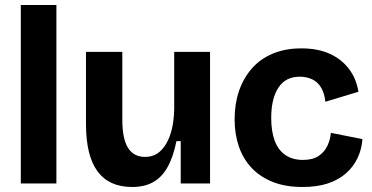

<svg xmlns="http://www.w3.org/2000/svg" viewBox="-20 -732 1483 766"><path d="M63 0V-712H205V0Z M507 14Q415 14 369 -48.5Q323 -111 323 -238V-525H468V-254Q468 -179 490.5 -142.5Q513 -106 559 -106Q587 -106 607.5 -119.5Q628 -133 643 -158.5Q658 -184 666 -218.5Q674 -253 675 -295V-525H818V-218V0H701V-169H684Q671 -105 648 -64.5Q625 -24 590.5 -5Q556 14 507 14Z M1187 14Q1119 14 1068.5 -6Q1018 -26 984 -62Q950 -98 933 -147.5Q916 -197 916 -256Q916 -318 933.5 -369Q951 -420 984.5 -458.5Q1018 -497 1068 -518Q1118 -539 1182 -539Q1249 -539 1296.5 -517Q1344 -495 1373 -456Q1402 -417 1410 -366L1278 -326Q1275 -358 1262 -381Q1249 -404 1226.5 -415Q1204 -426 1176 -426Q1148 -426 1127 -415.5Q1106 -405 1091.5 -383.5Q1077 -362 1069.5 -331.5Q1062 -301 1062 -262Q1062 -208 1076 -170.5Q1090 -133 1118.5 -113.5Q1147 -94 1189 -94Q1228 -94 1251.5 -110Q1275 -126 1286.5 -151Q1298 -176 1300 -202L1426 -177Q1423 -137 1407 -102.5Q1391 -68 1361.5 -41.5Q1332 -15 1289 -0.5Q1246 14 1187 14Z"/></svg>

Font: Bricolage Grotesque 24pt
Style: Bold
Weight: 700
Designer: Mathieu Triay
Foundry: Atelier Triay
Version: Version 1.001;gftools[0.9.33.dev8+g029e19f]